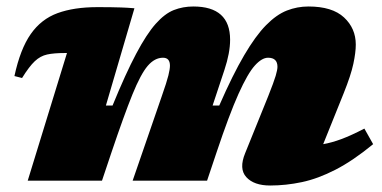

<svg xmlns="http://www.w3.org/2000/svg" viewBox="-20 -557 1178 592"><path d="M1130.5 -112.5Q1068.5 -61.5 1014.5 -33.8Q960.5 -6 911 4.5Q861.5 15 813 15Q763 15 739.5 -10.8Q716 -36.5 736 -85L807 -260.5Q824.5 -304.5 830 -323.2Q835.5 -342 835.5 -351Q835.5 -379 806.5 -379Q787.5 -379 765.8 -355Q744 -331 715.5 -267.8Q687 -204.5 647.5 -86.5L618.5 0H389L478.5 -259.5Q494.5 -305 499.2 -324.5Q504 -344 504 -354.5Q504 -379 482.5 -379Q457 -379 435.5 -354Q414 -329 388.2 -265.5Q362.5 -202 323.5 -86.5L294.5 0H65.5L186.5 -393.5H179Q146.5 -393.5 125.5 -389Q104.5 -384.5 87.2 -368.2Q70 -352 48 -316.5L24.5 -322.5Q42.5 -406 74.8 -452Q107 -498 157.5 -516.5Q208 -535 280 -535Q303 -535 319.5 -534.8Q336 -534.5 353.2 -534Q370.5 -533.5 394.5 -531.5L306.5 -231.5H327Q367.5 -330.5 399.8 -391.2Q432 -452 460 -483.5Q488 -515 516 -526Q544 -537 576 -537Q689.5 -537 689.5 -434.5Q689.5 -394 672 -341.5L635.5 -231.5H656Q697.5 -326.5 732.8 -386.5Q768 -446.5 800.2 -479.2Q832.5 -512 864.5 -524.5Q896.5 -537 931 -537Q1004.5 -537 1040.8 -503.2Q1077 -469.5 1077 -419.5Q1077 -395.5 1069.5 -360.2Q1062 -325 1039.5 -269L976.5 -112.5Q1002.5 -117 1032.8 -128.2Q1063 -139.5 1103.5 -160.5Z"/></svg>

Font: Newsreader Caption ExtraBold
Style: Italic
Weight: 800
Italic angle: -17°
Designer: Hugues Gentile
Foundry: Production Type
Version: Version 1.001